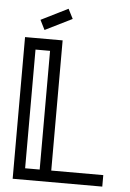

<svg xmlns="http://www.w3.org/2000/svg" viewBox="-57 -876 623 919"><g transform="rotate(5 254.5 -417.0)"><path d="M128.9 -722.7 105.5 -769.5 234.9 -834 258.8 -787.1ZM164.1 -55.2V-625.5H94.2V-55.2ZM469.7 0H39.1V-680.7H219.7V-55.2H469.7Z"/></g></svg>

Font: X Company
Style: Regular
Weight: 400
Designer: GGBotNet
Foundry: GGBotNet
Version: 0.90